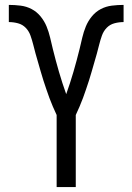

<svg xmlns="http://www.w3.org/2000/svg" viewBox="-20 -763 540 783"><path d="M211 0V-294Q203 -311 195.5 -328.5Q188 -346 181.5 -363.5Q175 -381 169 -399Q163 -417 157 -435Q151 -453 146 -471.5Q141 -490 135.5 -508Q130 -526 125 -544.5Q120 -563 115.5 -581Q111 -599 104.5 -617.5Q98 -636 85 -649.5Q72 -663 53.5 -668Q35 -673 16 -673V-743Q40 -743 64 -740Q88 -737 109 -726Q130 -715 145.5 -696Q161 -677 170 -655Q179 -633 184.5 -609.5Q190 -586 195.5 -563Q201 -540 207.5 -516.5Q214 -493 220.5 -470Q227 -447 234.5 -424.5Q242 -402 250 -379Q258 -402 265.5 -424.5Q273 -447 279.5 -470Q286 -493 292.5 -516.5Q299 -540 304.5 -563Q310 -586 315.5 -609.5Q321 -633 330 -655Q339 -677 354.5 -696Q370 -715 391 -726Q412 -737 436 -740Q460 -743 484 -743V-673Q465 -673 446.5 -668Q428 -663 415 -649.5Q402 -636 395.5 -617.5Q389 -599 384.5 -581Q380 -563 375 -544.5Q370 -526 364.5 -508Q359 -490 354 -471.5Q349 -453 343 -435Q337 -417 331 -399Q325 -381 318.5 -363.5Q312 -346 304.5 -328.5Q297 -311 289 -294V0Z"/></svg>

Font: Iosevka
Style: Regular
Weight: 400
Monospace: yes
Designer: Belleve Invis
Foundry: Belleve Invis
Version: Version 33.2.3; ttfautohint (v1.8.4)